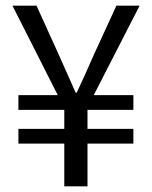

<svg xmlns="http://www.w3.org/2000/svg" viewBox="-20 -658 537 678"><path d="M207 0H289V-151H451V-203H289V-270H451V-322H311L473 -638H391L312 -466C293 -422 273 -378 251 -331H247C226 -378 207 -422 187 -466L109 -638H24L184 -322H45V-270H207V-203H45V-151H207Z"/></svg>

Font: DAIFUKU Sans
Style: Regular
Weight: 400
Designer: Original font ‘Source Han Sans JP’ : Paul D. Hunt
Foundry: Daifuku
Version: Version 1.000